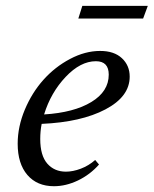

<svg xmlns="http://www.w3.org/2000/svg" viewBox="-20 -626 526 657"><path d="M248 -562.5 261.7 -606H485.8L469.7 -562.5ZM164.6 11.2Q106.9 11.2 73.7 -27.3Q40.5 -65.9 40.5 -134.3Q40.5 -192.4 64.9 -250.7Q89.4 -309.1 128.7 -353Q168 -397 219.7 -424.3Q271.5 -451.7 322.8 -451.7Q370.6 -451.7 397.2 -426.8Q423.8 -401.9 423.8 -363.8Q423.8 -295.4 340.8 -251.7Q257.8 -208 122.6 -202.1Q117.7 -177.7 117.7 -150.4Q117.7 -93.8 141.8 -66.2Q166 -38.6 205.6 -38.6Q229.5 -38.6 256.6 -48.8Q283.7 -59.1 305.7 -78.6L318.8 -63Q288.1 -28.3 246.8 -8.5Q205.6 11.2 164.6 11.2ZM308.1 -416.5Q255.4 -416.5 204.6 -362.8Q153.8 -309.1 130.9 -234.4Q232.9 -240.7 292.5 -276.9Q352.1 -313 352.1 -370.6Q352.1 -416.5 308.1 -416.5Z"/></svg>

Font: Elstob 10pt
Style: Italic
Weight: 400
Italic angle: -20°
Designer: Peter S. Baker
Version: Version 1.015